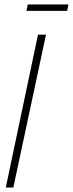

<svg xmlns="http://www.w3.org/2000/svg" viewBox="-20 -844 328 864"><path d="M6 0 151 -688H187L40 0ZM99 -795 105 -824H288L282 -795Z"/></svg>

Font: Saira UltraCondensed Thin
Style: Italic
Weight: 250
Width: 1
Italic angle: -12°
Designer: Hector Gatti with collaboration of the Omnibus-Type team
Foundry: Omnibus-Type
Version: Version 1.101